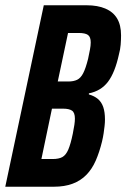

<svg xmlns="http://www.w3.org/2000/svg" viewBox="-26 -708 479 728"><path d="M-6 0 140 -688H303Q344 -688 373.5 -675.5Q403 -663 418 -638Q433 -613 433 -574Q433 -557 431.5 -538.5Q430 -520 425 -502Q410 -433 383.5 -398Q357 -363 311 -354V-350Q332 -344 345.5 -332.5Q359 -321 365.5 -302Q372 -283 372 -255Q372 -243 370.5 -230Q369 -217 367 -203Q365 -189 361 -172Q351 -131 337 -99Q323 -67 301.5 -45Q280 -23 249.5 -11.5Q219 0 178 0ZM131 -105H173Q197 -105 210.5 -112.5Q224 -120 233 -141Q242 -162 250 -201Q254 -221 256 -234.5Q258 -248 258 -258Q258 -281 247 -288.5Q236 -296 213 -296H171ZM193 -399H233Q253 -399 266.5 -405.5Q280 -412 289.5 -430.5Q299 -449 308 -485Q312 -504 315 -519.5Q318 -535 318 -547Q318 -568 307.5 -575.5Q297 -583 272 -583H232Z"/></svg>

Font: Saira ExtraCondensed
Style: Bold Italic
Weight: 700
Width: 2
Italic angle: -12°
Designer: Hector Gatti with collaboration of the Omnibus-Type team
Foundry: Omnibus-Type
Version: Version 1.101